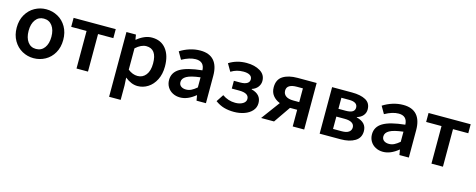

<svg xmlns="http://www.w3.org/2000/svg" viewBox="-34 -1245 5327 2148"><g transform="rotate(15 2630.0 -171.0)"><path d="M39 -270Q39 -356 76.5 -420.5Q114 -485 175.5 -519Q237 -553 308 -553Q380 -553 442 -519Q504 -485 541 -420.5Q578 -356 578 -270Q578 -184 541 -119.5Q504 -55 442 -21Q380 13 308 13Q237 13 175.5 -21Q114 -55 76.5 -119.5Q39 -184 39 -270ZM441 -270Q441 -349 405.5 -397Q370 -445 308 -445Q247 -445 212 -397Q177 -349 177 -270Q177 -190 212 -142Q247 -94 308 -94Q370 -94 405.5 -142Q441 -190 441 -270Z M804 -435H626V-539H1114V-435H937V0H804Z M1238 -539H1348L1357 -483H1362Q1400 -515 1443.5 -534Q1487 -553 1532 -553Q1637 -553 1695.5 -479Q1754 -405 1754 -278Q1754 -189 1720.5 -123Q1687 -57 1632 -22Q1577 13 1513 13Q1440 13 1367 -46L1372 43V211H1238ZM1617 -276Q1617 -444 1495 -444Q1436 -444 1372 -386V-139Q1426 -96 1484 -96Q1543 -96 1580 -143Q1617 -190 1617 -276Z M1837 -145Q1837 -232 1916 -279.5Q1995 -327 2170 -345Q2166 -446 2067 -446Q1996 -446 1908 -397L1859 -482Q1910 -515 1970 -534Q2030 -553 2092 -553Q2197 -553 2250 -493Q2303 -433 2303 -317V0H2194L2184 -60H2181Q2092 13 2005 13Q1957 13 1918.5 -7.5Q1880 -28 1858.5 -64Q1837 -100 1837 -145ZM2170 -147V-264Q2060 -251 2013 -224.5Q1966 -198 1966 -156Q1966 -124 1988.5 -107Q2011 -90 2047 -90Q2079 -90 2107.5 -104Q2136 -118 2170 -147Z M2412 -53 2467 -137Q2536 -89 2617 -89Q2669 -89 2704 -110Q2739 -131 2739 -165Q2739 -233 2625 -233H2540V-323H2613Q2665 -323 2692 -339.5Q2719 -356 2719 -387Q2719 -418 2692.5 -434Q2666 -450 2619 -450Q2578 -450 2543.5 -440.5Q2509 -431 2475 -410L2425 -496Q2514 -553 2628 -553Q2722 -553 2785.5 -514.5Q2849 -476 2849 -403Q2849 -365 2825 -333Q2801 -301 2757 -287V-282Q2871 -253 2871 -152Q2871 -101 2837.5 -63.5Q2804 -26 2748.5 -6.5Q2693 13 2629 13Q2567 13 2515 -1.5Q2463 -16 2412 -53Z M3308 -193H3225L3092 0H2942L3101 -215Q3050 -235 3019.5 -273.5Q2989 -312 2989 -369Q2989 -459 3052 -499Q3115 -539 3220 -539H3441V0H3308ZM3308 -282V-441H3239Q3182 -441 3152 -422.5Q3122 -404 3122 -366Q3122 -326 3152.5 -304Q3183 -282 3239 -282Z M3620 -539H3850Q3951 -539 4010 -506.5Q4069 -474 4069 -400Q4069 -360 4044 -330Q4019 -300 3974 -287V-283Q4091 -255 4091 -154Q4091 -77 4028 -38.5Q3965 0 3862 0H3620ZM3939 -386Q3939 -451 3840 -451H3751V-323H3836Q3939 -323 3939 -386ZM3960 -163Q3960 -196 3931.5 -214.5Q3903 -233 3848 -233H3751V-90H3851Q3906 -90 3933 -109.5Q3960 -129 3960 -163Z M4187 -145Q4187 -232 4266 -279.5Q4345 -327 4520 -345Q4516 -446 4417 -446Q4346 -446 4258 -397L4209 -482Q4260 -515 4320 -534Q4380 -553 4442 -553Q4547 -553 4600 -493Q4653 -433 4653 -317V0H4544L4534 -60H4531Q4442 13 4355 13Q4307 13 4268.5 -7.5Q4230 -28 4208.5 -64Q4187 -100 4187 -145ZM4520 -147V-264Q4410 -251 4363 -224.5Q4316 -198 4316 -156Q4316 -124 4338.5 -107Q4361 -90 4397 -90Q4429 -90 4457.5 -104Q4486 -118 4520 -147Z M4915 -435H4737V-539H5225V-435H5048V0H4915Z"/></g></svg>

Font: Nebula Sans Semibold
Style: Regular
Weight: 600
Designer: Paul D. Hunt for Adobe (as Source Sans)
Foundry: Nebula Entertainment & Broadcasting LLC
Version: Version 1.010